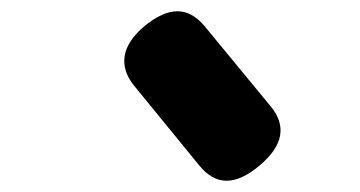

<svg xmlns="http://www.w3.org/2000/svg" viewBox="-20 -846 640 341"><path d="M334 -552 218 -694Q197 -720 201.5 -747Q206 -774 237 -800Q269 -826 295 -826Q321 -826 343 -800L460 -658Q482 -632 477.5 -605.5Q473 -579 441 -552Q409 -525 382.5 -525Q356 -525 334 -552Z"/></svg>

Font: Maple Mono NL ExtraBold
Style: Italic
Weight: 800
Italic angle: -10°
Monospace: yes
Designer: subframe7536
Version: Version 7.000